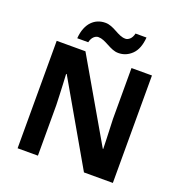

<svg xmlns="http://www.w3.org/2000/svg" viewBox="-159 -1062 1132 1199"><g transform="rotate(20 406.5 -462.5)"><path d="M723 0H531L220 -540H216Q218 -506 219.5 -472Q221 -438 222.5 -404Q224 -370 225 -336V0H90V-714H281L591 -179H594Q593 -212 592 -245Q591 -278 589.5 -310.5Q588 -343 587 -376V-714H723ZM205 -773Q208 -812 219.5 -840.5Q231 -869 249 -887.5Q267 -906 289.5 -915Q312 -924 338 -924Q358 -924 377.5 -916.5Q397 -909 415.5 -898.5Q434 -888 452 -880.5Q470 -873 488 -873Q503 -873 517 -886Q531 -899 537 -925H610Q604 -848 566 -811Q528 -774 477 -774Q457 -774 438 -781.5Q419 -789 400 -799.5Q381 -810 363 -817.5Q345 -825 327 -825Q312 -825 298 -812Q284 -799 278 -773Z"/></g></svg>

Font: Noto Sans Armenian
Style: Regular
Weight: 400
Designer: Monotype Design Team
Foundry: Monotype Imaging Inc.
Version: Version 2.007